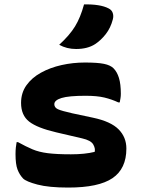

<svg xmlns="http://www.w3.org/2000/svg" viewBox="-20 -834 640 866"><path d="M300 -138Q363 -138 407 -149Q411 -164 400.5 -182.5Q390 -201 350 -210L234 -237Q148 -257 111.5 -285.5Q75 -314 75 -370Q75 -415 99 -449Q123 -483 164.5 -506Q206 -529 257.5 -540.5Q309 -552 363 -552Q420 -552 449 -546Q478 -540 492 -526Q508 -510 516.5 -482.5Q525 -455 525 -411Q525 -401 523.5 -391.5Q522 -382 520 -372H514Q484 -386 451 -394Q418 -402 366 -402Q290 -402 257.5 -392Q225 -382 225 -364Q225 -349 241 -341.5Q257 -334 306 -323L400 -303Q480 -286 515 -250.5Q550 -215 550 -164Q550 -73 487.5 -30.5Q425 12 288 12Q200 12 149 -1.5Q98 -15 84 -29Q68 -46 59 -69.5Q50 -93 50 -139Q50 -156 51.5 -169Q53 -182 55 -193H61Q97 -173 126.5 -160.5Q156 -148 196 -143Q236 -138 300 -138ZM359 -814Q394 -815 422.5 -810.5Q451 -806 470 -796Q484 -789 488.5 -775.5Q493 -762 489 -747Q479 -708 457 -680Q435 -652 409 -635Q375 -613 323 -613Q281 -613 247 -632Q294 -675 318.5 -715Q343 -755 359 -814Z"/></svg>

Font: Recursive Mn Csl St XBd
Style: Regular
Weight: 800
Monospace: yes
Version: Version 1.079;hotconv 1.0.112;makeotfexe 2.5.65598; ttfautoh